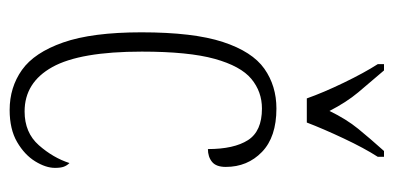

<svg xmlns="http://www.w3.org/2000/svg" viewBox="-229 -577 816 398"><g transform="rotate(90 179.0 -378.0)"><path d="M208 10Q161 10 125 -15.5Q89 -41 68 -101Q47 -161 47 -263Q47 -371 67 -432Q87 -493 122.5 -518Q158 -543 205 -543Q264 -543 295 -513Q326 -483 326 -438Q326 -418 315.5 -409.5Q305 -401 289 -401Q289 -455 270.5 -484Q252 -513 205 -513Q170 -513 143.5 -491Q117 -469 102 -415Q87 -361 87 -264Q87 -136 119 -78.5Q151 -21 211 -21Q255 -21 281 -50.5Q307 -80 318 -114Q323 -109 325.5 -102.5Q328 -96 328 -84Q328 -65 314.5 -43Q301 -21 274.5 -5.5Q248 10 208 10ZM184 -606Q172 -640 151.5 -682.5Q131 -725 113 -753V-766H126Q151 -737 171.5 -712.5Q192 -688 210 -653Q227 -688 247 -712.5Q267 -737 293 -766H305V-753Q287 -725 267 -682.5Q247 -640 234 -606Z"/></g></svg>

Font: Noto Serif ExtraCondensed ExtraLight
Style: Regular
Weight: 200
Width: 2
Designer: Monotype Design Team
Foundry: Monotype Imaging Inc.
Version: Version 2.015